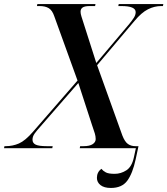

<svg xmlns="http://www.w3.org/2000/svg" viewBox="-67 -734 829 951"><path d="M-47 0 -45 -10H-39Q-4 -10 27 -23.5Q58 -37 97 -82L317 -335L202 -653Q192 -683 174.5 -693.5Q157 -704 130 -704H116L118 -714H406L404 -704H377Q353 -704 342.5 -697Q332 -690 332 -676Q332 -666 336.5 -652Q341 -638 348 -616L410 -422L573 -615Q587 -632 596 -646Q605 -660 605 -674Q605 -704 535 -704H519L521 -714H742L740 -704H731Q698 -704 666 -688Q634 -672 599 -630L414 -411L539 -63Q551 -32 566.5 -21Q582 -10 604 -10H619L605 55Q590 125 563.5 161Q537 197 482 197Q449 197 431 183Q413 169 413 147Q413 119 435 102Q444 113 457.5 120Q471 127 501 127Q532 127 559 109.5Q586 92 596 46L606 0H328L330 -10H347Q377 -10 392 -20Q407 -30 407 -45Q407 -59 402.5 -73.5Q398 -88 388 -117L321 -323L133 -107Q115 -87 104.5 -72.5Q94 -58 94 -42Q94 -25 110 -17.5Q126 -10 164 -10H194L192 0Z"/></svg>

Font: Noto Serif Display Medium
Style: Italic
Weight: 500
Italic angle: -12°
Designer: Monotype Design Team
Foundry: Monotype Imaging Inc.
Version: Version 2.009